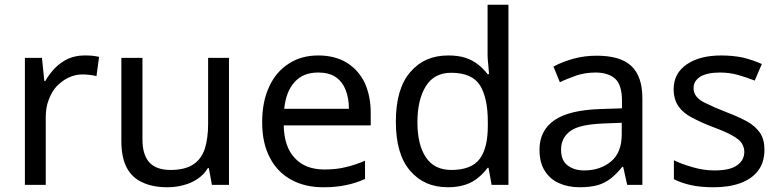

<svg xmlns="http://www.w3.org/2000/svg" viewBox="-20 -780 3290 810"><path d="M335 -546C345 -546 356 -546 368 -545C379 -544 389 -542 398 -540L387 -459C378 -461 369 -463 359 -464C348 -465 338 -466 329 -466C308 -466 289 -462 270 -453C251 -444 235 -432 220 -417C205 -401 194 -382 186 -360C177 -338 173 -313 173 -286V0H85V-536H157L167 -438H171C182 -458 196 -476 212 -493C228 -509 246 -522 267 -532C288 -541 310 -546 335 -546Z M858 -536H946V0H874L861 -71H857C846 -52 831 -37 813 -25C795 -13 775 -4 754 1C733 7 710 10 687 10C644 10 609 3 580 -11C551 -24 529 -45 514 -74C499 -103 492 -140 492 -185V-536H581V-191C581 -148 591 -116 610 -95C629 -74 659 -63 700 -63C740 -63 772 -71 795 -86C818 -101 834 -123 844 -152C853 -181 858 -216 858 -257V-536Z M1323 -546C1369 -546 1409 -536 1442 -516C1475 -496 1500 -468 1518 -432C1535 -395 1544 -353 1544 -304V-251H1177C1178 -190 1194 -144 1224 -113C1253 -81 1295 -65 1348 -65C1382 -65 1412 -68 1439 -75C1465 -81 1492 -90 1520 -102V-25C1493 -13 1466 -4 1439 1C1412 7 1381 10 1344 10C1293 10 1249 0 1210 -21C1171 -42 1140 -73 1119 -114C1097 -155 1086 -205 1086 -264C1086 -323 1096 -373 1116 -415C1135 -457 1163 -489 1199 -512C1234 -535 1276 -546 1323 -546ZM1322 -474C1280 -474 1247 -461 1223 -434C1198 -407 1184 -369 1179 -321H1452C1452 -352 1447 -378 1438 -401C1429 -424 1415 -442 1396 -455C1377 -468 1352 -474 1322 -474Z M1870 10C1803 10 1750 -13 1710 -60C1670 -106 1650 -175 1650 -267C1650 -359 1670 -429 1711 -476C1751 -523 1804 -546 1871 -546C1899 -546 1923 -543 1944 -536C1965 -529 1983 -519 1998 -507C2013 -495 2026 -482 2037 -467H2043C2042 -476 2041 -489 2040 -506C2038 -523 2037 -536 2037 -546V-760H2125V0H2054L2041 -72H2037C2026 -57 2013 -43 1998 -31C1983 -18 1965 -8 1944 -1C1923 6 1898 10 1870 10ZM1884 -63C1941 -63 1981 -79 2004 -110C2027 -141 2038 -187 2038 -250V-266C2038 -333 2027 -384 2005 -420C1983 -455 1942 -473 1883 -473C1836 -473 1800 -454 1777 -417C1753 -379 1741 -328 1741 -265C1741 -201 1753 -151 1777 -116C1800 -81 1836 -63 1884 -63Z M2498 -545C2563 -545 2612 -531 2643 -502C2674 -473 2690 -428 2690 -365V0H2626L2609 -76H2605C2590 -57 2574 -41 2558 -28C2541 -15 2523 -5 2502 1C2481 7 2455 10 2425 10C2393 10 2364 4 2339 -7C2313 -18 2293 -36 2278 -60C2263 -83 2256 -113 2256 -149C2256 -202 2277 -244 2319 -273C2361 -302 2426 -317 2513 -320L2604 -323V-355C2604 -400 2594 -431 2575 -448C2556 -465 2528 -474 2493 -474C2465 -474 2438 -470 2413 -462C2388 -453 2364 -444 2342 -433L2315 -499C2338 -512 2366 -523 2398 -532C2430 -541 2463 -545 2498 -545ZM2603 -262 2524 -259C2457 -256 2411 -246 2386 -227C2360 -208 2347 -182 2347 -148C2347 -118 2356 -96 2375 -82C2393 -68 2416 -61 2445 -61C2490 -61 2528 -74 2558 -99C2588 -124 2603 -162 2603 -214V-262Z M3205 -148C3205 -113 3196 -84 3179 -61C3162 -38 3137 -20 3105 -8C3073 4 3035 10 2991 10C2954 10 2922 7 2895 1C2868 -5 2844 -13 2823 -24V-104C2844 -93 2870 -84 2901 -75C2931 -66 2962 -61 2993 -61C3038 -61 3070 -68 3090 -83C3110 -97 3120 -116 3120 -140C3120 -153 3116 -165 3109 -176C3102 -187 3089 -197 3070 -208C3051 -219 3023 -231 2988 -244C2953 -257 2924 -271 2899 -284C2874 -297 2855 -313 2842 -332C2829 -351 2822 -375 2822 -404C2822 -449 2841 -484 2878 -509C2915 -534 2963 -546 3023 -546C3056 -546 3086 -543 3115 -537C3143 -530 3169 -521 3194 -510L3164 -440C3141 -449 3118 -457 3093 -464C3068 -471 3043 -474 3017 -474C2981 -474 2954 -468 2935 -457C2916 -445 2906 -429 2906 -409C2906 -394 2910 -382 2919 -372C2928 -361 2942 -351 2963 -342C2983 -332 3010 -320 3044 -307C3078 -294 3107 -281 3131 -268C3155 -255 3173 -238 3186 -220C3199 -201 3205 -177 3205 -148Z"/></svg>

Font: NameLogos Sans
Style: Regular
Weight: 500
Version: Version 0.1